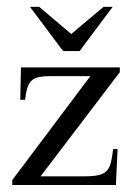

<svg xmlns="http://www.w3.org/2000/svg" viewBox="-20 -530 375 550"><path d="M96.2 -24.9H220.2Q246.1 -24.9 261.2 -28.1Q276.4 -31.2 284.9 -39.8Q293.5 -48.3 297.4 -63.5Q301.3 -78.6 304.2 -103H316.9L312 0H15.1V-14.2L238.8 -312H127.9Q106.9 -312 93.3 -309.6Q79.6 -307.1 71.3 -299.8Q63 -292.5 58.6 -279.1Q54.2 -265.6 51.8 -244.1H38.1L40 -336.9H323.2V-323.2ZM208 -383.8H160.6L65.9 -510.3H92.3L184.1 -432.6L276.4 -510.3H302.7Z"/></svg>

Font: Scheherazade Urdu
Style: Regular
Weight: 400
Designer: SIL International
Foundry: SIL International
Version: Version 1.005 (build 117/117)